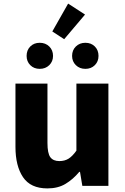

<svg xmlns="http://www.w3.org/2000/svg" viewBox="-20 -1034 694 1068"><path d="M244 14Q150 14 108 -48.5Q66 -111 66 -217V-569H244V-239Q244 -181 260 -159.5Q276 -138 310 -138Q340 -138 361.5 -151.5Q383 -165 405 -196V-569H583V0H438L425 -78H421Q386 -36 344 -11Q302 14 244 14ZM201 -651Q169 -651 148.5 -671.5Q128 -692 128 -723Q128 -755 148.5 -775.5Q169 -796 201 -796Q233 -796 254 -775.5Q275 -755 275 -723Q275 -692 254 -671.5Q233 -651 201 -651ZM337 -816 271 -859 359 -1014 453 -953ZM455 -651Q423 -651 402 -671.5Q381 -692 381 -723Q381 -755 402 -775.5Q423 -796 455 -796Q487 -796 507.5 -775.5Q528 -755 528 -723Q528 -692 507.5 -671.5Q487 -651 455 -651Z"/></svg>

Font: Source Han Sans TC Heavy
Style: Regular
Weight: 900
Designer: Ryoko NISHIZUKA Ë•øÂ°öÊ∂ºÂ≠ê (kana, bopomofo & ideographs); Paul D. Hunt (Latin, Greek & Cyrillic); Sandoll Communicatio
Foundry: Adobe
Version: Version 2.004;hotconv 1.0.118;makeotfexe 2.5.65603